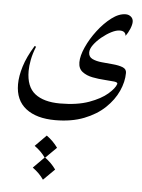

<svg xmlns="http://www.w3.org/2000/svg" viewBox="-52 -346 590 798"><g transform="rotate(5 243.0 52.5)"><path d="M440.4 -305.2Q453.1 -305.2 462.4 -297.4Q471.7 -289.6 471.7 -276.4Q471.7 -264.2 464.4 -246.6Q457 -229 447.3 -215.8Q445.3 -235.8 421.9 -235.8Q406.7 -235.8 386.7 -225.6Q366.7 -215.3 347.4 -199.5Q328.1 -183.6 315.4 -166.3Q302.7 -148.9 302.7 -134.3Q302.7 -115.7 318.8 -107.9Q335 -100.1 358.6 -97.9Q382.3 -95.7 406.2 -93.5Q430.2 -91.3 446.3 -85Q462.4 -78.6 462.4 -62.5Q462.4 -25.4 444.8 13.4Q427.2 52.2 392.6 85.2Q357.9 118.2 306.2 138.4Q254.4 158.7 186 158.7Q107.9 158.7 63.7 124.3Q19.5 89.8 19.5 23.4Q19.5 -10.3 32.2 -51.5Q44.9 -92.8 74.7 -141.1L80.6 -138.2Q68.4 -107.9 63.5 -82Q58.6 -56.2 58.6 -35.6Q58.6 30.3 95.5 59.1Q132.3 87.9 200.2 87.9Q271.5 87.9 320.8 70.1Q370.1 52.2 397.5 28.3Q424.8 4.4 430.2 -13.2Q432.6 -20.5 416.7 -22.5Q400.9 -24.4 376 -25.9Q351.1 -27.3 325.7 -32.2Q300.3 -37.1 283 -50.3Q265.6 -63.5 265.6 -89.8Q265.6 -116.7 282 -153.1Q298.3 -189.5 324.7 -224.1Q351.1 -258.8 381.6 -282Q412.1 -305.2 440.4 -305.2ZM157.2 316.4Q185.1 336.4 204.1 363.3L157.2 409.7Q139.6 383.8 110.8 363.3ZM157.2 225.6Q185.1 245.6 204.1 272.5L157.2 318.8Q139.6 293 110.8 272.5Z"/></g></svg>

Font: Lateef Light
Style: Regular
Weight: 300
Designer: SIL International
Foundry: SIL International
Version: Version 4.200